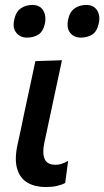

<svg xmlns="http://www.w3.org/2000/svg" viewBox="-20 -744 422 776"><path d="M165 12Q122.5 12 92 -5.2Q61.5 -22.5 50 -60Q44 -78 44 -102Q44 -127 50.5 -158Q58.5 -194 64 -219.5Q69 -245 75 -273Q89.5 -339.5 100.5 -391.5Q111.5 -443 123 -497L230.5 -500.5Q211.5 -412 195.5 -337.2Q179.5 -262.5 168.5 -210.5L159.5 -168.5Q155 -148 155 -132Q155 -114 160.5 -101.5Q170 -78 205.5 -78Q228.5 -78 255.5 -94L243.5 -4.5Q229.5 3 210 7.5Q190.5 12 165 12ZM306.5 -592Q279 -592 263.5 -611.5Q253 -624.5 253 -644.5Q253 -653.5 255 -664Q261.5 -696 281.5 -710Q301.5 -724 328.5 -724Q358 -724 372 -703Q381.5 -688.5 381.5 -669Q381.5 -660.5 379.5 -651Q372.5 -617 353 -604.5Q333.5 -592 306.5 -592ZM89 -592Q61.5 -592 46 -611.5Q35 -624.5 35 -644Q35 -653.5 37.5 -664Q44 -696 63.8 -710Q83.5 -724 111 -724Q140.5 -724 154 -703Q163.5 -688 163.5 -668Q163.5 -660 162 -651Q155 -617 135.5 -604.5Q116 -592 89 -592Z"/></svg>

Font: Heraclito Medium
Style: Italic
Weight: 500
Italic angle: -12°
Designer: Kostas Bartsokas (font) & Cristiano Sobral (main changes)
Foundry: Kostas Bartsokas (font) & Cristiano Sobral (main changes)
Version: Version 1.00;July 8, 2020;FontCreator 13.0.0.2655 64-bit